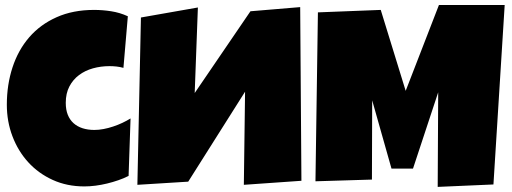

<svg xmlns="http://www.w3.org/2000/svg" viewBox="-20 -732 2047 767"><path d="M490.7 -667 473.1 -460.9Q459 -464.8 445.3 -466.3Q431.6 -467.8 417.5 -467.8Q382.8 -467.8 351.3 -459Q319.8 -450.2 295.7 -432.1Q271.5 -414.1 257.1 -386.5Q242.7 -358.9 242.7 -321.3Q242.7 -293.9 250.7 -273.7Q258.8 -253.4 273.7 -240Q288.6 -226.6 309.8 -219.7Q331.1 -212.9 356.9 -212.9Q375 -212.9 394 -216.6Q413.1 -220.2 432.1 -226.6Q451.2 -232.9 468.8 -241.2Q486.3 -249.5 501.5 -258.8L493.7 -29.3Q474.6 -19.5 452.6 -12Q430.7 -4.4 407.5 1.2Q384.3 6.8 361.1 9.8Q337.9 12.7 316.9 12.7Q247.6 12.7 190.7 -13.2Q133.8 -39.1 93 -83.7Q52.2 -128.4 29.8 -187.5Q7.3 -246.6 7.3 -313.5Q7.3 -393.6 30 -462.9Q52.7 -532.2 96.9 -583.3Q141.1 -634.3 206.3 -663.3Q271.5 -692.4 356 -692.4Q389.6 -692.4 424.3 -687Q459 -681.6 490.7 -667Z M954.1 6.3 959 -365.7 731.9 -6.3 528.8 6.3 543 -662.1 770.5 -702.1 757.8 -360.4 980.5 -687 1179.2 -703.6 1184.1 -9.8Z M1996.1 -711.9 1951.2 4.9 1728.5 14.6 1730.5 -363.3 1629.9 -58.6H1543.9L1466.8 -331.1L1465.8 -14.6L1240.2 -7.8L1250 -682.6L1501 -692.4L1600.6 -369.1L1733.4 -711.9Z"/></svg>

Font: Luckiest Guy RUS-BEL-UKR
Style: Regular
Weight: 400
Designer: Astigmatic (AOETI)
Foundry: Astigmatic (AOETI)
Version: Version 1.00 March 11, 2019, initial release